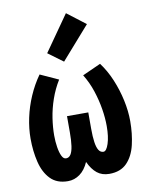

<svg xmlns="http://www.w3.org/2000/svg" viewBox="-91 -884 742 960"><g transform="rotate(-10 280.0 -404.5)"><path d="M176 10Q120 10 87.5 -23.5Q55 -57 41.5 -112.5Q28 -168 28 -232Q28 -283 39.5 -337Q51 -391 73.5 -443Q96 -495 128 -540L220 -498Q194 -456 177.5 -408.5Q161 -361 154 -314.5Q147 -268 147 -227Q147 -196 151.5 -167.5Q156 -139 164.5 -121.5Q173 -104 186 -104Q201 -104 210 -118Q219 -132 223 -160Q227 -188 227 -228V-311H335V-228Q335 -188 339 -160Q343 -132 352 -118Q361 -104 376 -104Q391 -104 402.5 -139Q414 -174 414 -228Q414 -269 406.5 -315Q399 -361 383.5 -408.5Q368 -456 342 -498L435 -540Q466 -499 488 -446.5Q510 -394 522 -338.5Q534 -283 534 -232Q534 -168 521 -112.5Q508 -57 475.5 -23.5Q443 10 386 10Q349 10 324 -10Q299 -30 281 -69Q264 -30 236.5 -10Q209 10 176 10ZM260 -582 184 -638 311 -819 405 -747Z"/></g></svg>

Font: Ubuntu Sans Mono
Style: Bold
Weight: 700
Monospace: yes
Designer: Dalton Maag Ltd
Foundry: Dalton Maag Ltd
Version: Version 1.006